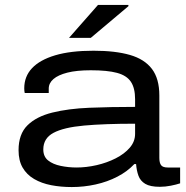

<svg xmlns="http://www.w3.org/2000/svg" viewBox="-20 -744 750 776"><path d="M270 12Q226 12 187 4.5Q148 -3 118 -20.5Q88 -38 71.5 -66.5Q55 -95 55 -137Q55 -202 91 -237.5Q127 -273 191.5 -289Q256 -305 341.5 -308.5Q427 -312 526 -312V-343Q526 -388 509 -413.5Q492 -439 453 -449.5Q414 -460 347 -460Q290 -460 252.5 -450.5Q215 -441 196 -424.5Q177 -408 177 -386V-368H80Q79 -372 78.5 -376.5Q78 -381 78 -387Q78 -435 109.5 -468.5Q141 -502 203 -520.5Q265 -539 358 -539Q446 -539 505 -522Q564 -505 594 -465.5Q624 -426 624 -358V-106Q624 -86 631 -76.5Q638 -67 658 -67H708V-3Q693 2 670.5 6.5Q648 11 626 11Q587 11 567 -1Q547 -13 539.5 -34Q532 -55 530 -81H523Q495 -51 454.5 -30Q414 -9 366.5 1.5Q319 12 270 12ZM289 -67Q329 -67 370.5 -76.5Q412 -86 447.5 -104Q483 -122 504.5 -147Q526 -172 526 -203V-244Q402 -244 319.5 -236.5Q237 -229 196 -207Q155 -185 155 -140Q155 -111 174.5 -95.5Q194 -80 225.5 -73.5Q257 -67 289 -67ZM259 -591 376 -724H499V-719L347 -591Z"/></svg>

Font: Archivo Expanded
Style: Regular
Weight: 400
Width: 7
Designer: Hector Gatti
Foundry: Omnibus-Type
Version: Version 2.001